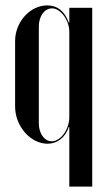

<svg xmlns="http://www.w3.org/2000/svg" viewBox="-20 -524 403 712"><path d="M237 168H322V-495H237V-440H235C220 -483 192 -504 155 -504C92 -504 36 -443 36 -372V-129C36 -55 94 9 156 9C190 9 221 -11 235 -53H237ZM237 -90C237 -44 205 0 172 0C145 0 124 -29 124 -66V-426C124 -464 145 -493 173 -493C205 -493 237 -449 237 -406Z"/></svg>

Font: Moniqa SemBd Display
Style: Regular
Weight: 600
Designer: Rajesh Rajput
Foundry: Rajesh Rajput
Version: Version 1.000